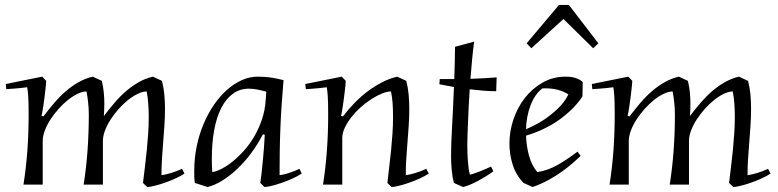

<svg xmlns="http://www.w3.org/2000/svg" viewBox="-20 -749 3156 779"><path d="M728.5 -44.9Q713.4 -34.7 691.4 -24.7Q669.4 -14.6 647.2 -7.1Q625 0.5 605.7 5.1Q586.4 9.8 577.1 9.8L560.1 -6.8Q564 -38.6 568.1 -72.5Q572.3 -106.4 575.7 -140.6Q579.1 -174.8 581.3 -208.7Q583.5 -242.7 583.5 -274.9Q583.5 -302.7 581.5 -328.6Q579.6 -354.5 575.2 -377.9Q559.1 -377.9 539.6 -368.7Q520 -359.4 500.2 -343.8Q480.5 -328.1 461.9 -307.4Q443.4 -286.6 429 -264.4Q414.6 -242.2 406 -219.5Q397.5 -196.8 397.5 -176.8V0H319.3Q330.1 -67.9 335.2 -139.2Q340.3 -210.4 340.3 -285.2Q340.3 -309.1 337.6 -333.3Q335 -357.4 331.1 -377.9Q314.9 -377.9 295.4 -368.7Q275.9 -359.4 256.1 -343.8Q236.3 -328.1 217.8 -307.4Q199.2 -286.6 184.8 -264.4Q170.4 -242.2 161.9 -219.5Q153.3 -196.8 153.3 -176.8V0H75.2Q85.9 -67.9 91.1 -139.2Q96.2 -210.4 96.2 -285.2Q96.2 -311.5 95.7 -329.3Q95.2 -347.2 94.5 -359.6Q93.8 -372.1 92.5 -380.1Q91.3 -388.2 90.3 -395Q76.2 -393.1 61 -391.6Q48.3 -390.1 33.2 -389.2Q18.1 -388.2 5.4 -387.2L3.4 -408.2L151.4 -438L167.5 -420.9Q167.5 -417 166.5 -406.2Q165.5 -395.5 163.8 -381.3Q162.1 -367.2 160.2 -351.3Q158.2 -335.4 156 -321Q153.8 -306.6 151.9 -295.2Q149.9 -283.7 148.4 -278.8L156.2 -276.9Q178.2 -305.7 200.4 -331.8Q222.7 -357.9 247.1 -378.9Q271.5 -399.9 298.3 -415.3Q325.2 -430.7 356.4 -438L393.1 -420.9Q398.4 -398.4 400.9 -375.5Q403.3 -352.5 403.3 -330.1Q403.3 -316.9 402.8 -304Q402.3 -291 401.4 -278.3Q422.9 -306.6 445.1 -332.5Q467.3 -358.4 491.5 -379.2Q515.6 -399.9 542.5 -415.3Q569.3 -430.7 600.1 -438L637.2 -420.9Q644 -394.5 646.7 -366Q649.4 -337.4 649.4 -307.1Q649.4 -273.4 647 -238.5Q644.5 -203.6 641.8 -169.2Q639.2 -134.8 637 -101.6Q634.8 -68.4 635.3 -38.1Q651.9 -40.5 673.3 -46.9Q694.8 -53.2 718.3 -64Z M1036.1 -6.8Q1038.1 -19 1040.8 -42.2Q1043.5 -65.4 1046.1 -93.3Q1048.8 -121.1 1051 -149.9Q1053.2 -178.7 1054.2 -202.1L1046.4 -204.1Q1026.9 -165.5 1000.7 -129.9Q974.6 -94.2 944.8 -65.7Q915 -37.1 883.5 -17.3Q852.1 2.4 822.3 9.8L770.5 -6.8Q768.6 -19 768.3 -31Q768.1 -43 768.1 -55.2Q768.1 -106.9 778.1 -155.5Q788.1 -204.1 806.2 -246.6Q824.2 -289.1 848.4 -324.2Q872.6 -359.4 901.4 -384.8Q930.2 -410.2 961.7 -424.1Q993.2 -438 1025.4 -438Q1041 -438 1054.4 -437Q1067.9 -436 1080.1 -434.3Q1092.3 -432.6 1104.5 -429.9Q1116.7 -427.2 1130.4 -423.8Q1126 -373.5 1122.8 -325.7Q1119.6 -277.8 1117.7 -230.2Q1115.7 -182.6 1115 -135Q1114.3 -87.4 1114.3 -38.1Q1147.9 -42.5 1195.3 -64L1204.1 -44.9Q1189 -34.7 1167 -24.7Q1145 -14.6 1122.8 -7.1Q1100.6 0.5 1081.5 5.1Q1062.5 9.8 1053.2 9.8ZM1060.5 -377Q1045.4 -381.3 1026.4 -385.3Q1007.3 -389.2 990.2 -389.2Q952.6 -389.2 924.3 -368.2Q896 -347.2 877.2 -309.8Q858.4 -272.5 848.9 -220.2Q839.4 -168 839.4 -106Q839.4 -92.3 839.8 -78.6Q840.3 -64.9 841.3 -50.8Q856 -52.7 877.2 -63.2Q898.4 -73.7 921.6 -92Q944.8 -110.4 968.3 -136Q991.7 -161.6 1010.7 -193.8Q1029.8 -226.1 1042.7 -264.2Q1055.7 -302.2 1058.1 -345.2Z M1719.7 -44.9Q1704.6 -34.7 1682.6 -24.7Q1660.6 -14.6 1638.4 -7.1Q1616.2 0.5 1597.2 5.1Q1578.1 9.8 1568.8 9.8L1551.8 -6.8Q1555.2 -38.6 1559.3 -72.5Q1563.5 -106.4 1566.9 -140.6Q1570.3 -174.8 1572.5 -208.7Q1574.7 -242.7 1574.7 -274.9Q1574.7 -302.7 1573 -328.6Q1571.3 -354.5 1566.4 -377.9Q1550.3 -377.9 1529.3 -369.4Q1508.3 -360.8 1486.3 -346.7Q1464.4 -332.5 1443.1 -313.5Q1421.9 -294.4 1405.5 -273.4Q1389.2 -252.4 1378.9 -230.7Q1368.7 -209 1368.7 -189V0H1290.5Q1301.3 -67.9 1306.4 -139.2Q1311.5 -210.4 1311.5 -285.2Q1311.5 -311.5 1311 -329.3Q1310.5 -347.2 1309.8 -359.6Q1309.1 -372.1 1307.9 -380.1Q1306.6 -388.2 1305.7 -395Q1291.5 -393.1 1276.4 -391.6Q1263.7 -390.1 1248.5 -389.2Q1233.4 -388.2 1220.7 -387.2L1218.8 -408.2L1366.7 -438L1382.8 -420.9Q1382.8 -417 1381.8 -406.2Q1380.9 -395.5 1379.2 -381.3Q1377.4 -367.2 1375.5 -351.3Q1373.5 -335.4 1371.3 -321Q1369.1 -306.6 1367.2 -295.2Q1365.2 -283.7 1363.8 -278.8L1371.6 -276.9Q1393.6 -305.7 1418.9 -331.8Q1444.3 -357.9 1472.4 -378.9Q1500.5 -399.9 1530.5 -415.3Q1560.5 -430.7 1591.8 -438L1628.4 -420.9Q1635.3 -394.5 1637.9 -366Q1640.6 -337.4 1640.6 -307.1Q1640.6 -273.4 1638.2 -238.5Q1635.7 -203.6 1633.1 -169.2Q1630.4 -134.8 1628.2 -101.6Q1626 -68.4 1626.5 -38.1Q1643.1 -40.5 1664.6 -46.9Q1686 -53.2 1709.5 -64Z M1823.2 -428.2Q1824.2 -458.5 1825 -491Q1825.7 -523.4 1826.2 -559.1L1903.8 -580.1Q1899.4 -549.3 1895.8 -510.5Q1892.1 -471.7 1888.7 -429.2Q1918.9 -430.2 1944.6 -431.6Q1970.2 -433.1 1995.1 -435.1L1993.2 -378.9Q1969.2 -378.9 1941.7 -381.1Q1914.1 -383.3 1885.7 -386.7Q1883.3 -350.6 1881.6 -315.4Q1879.9 -280.3 1878.7 -250.2Q1877.4 -220.2 1876.7 -197Q1876 -173.8 1876 -161.1Q1876 -146.5 1876.5 -129.9Q1877 -113.3 1878.2 -97.2Q1879.4 -81.1 1881.3 -66.2Q1883.3 -51.3 1886.7 -40Q1894 -42 1904.5 -45.4Q1915 -48.8 1926.8 -53.5Q1938.5 -58.1 1950.2 -63.2Q1961.9 -68.4 1972.2 -73.2L1981.9 -54.2Q1968.8 -44.4 1953.1 -34.7Q1937.5 -24.9 1921.4 -16.1Q1905.3 -7.3 1889.2 -0.5Q1873 6.3 1858.9 9.8L1821.8 -6.8Q1814.9 -32.7 1812.5 -60.8Q1810.1 -88.9 1810.1 -119.1Q1810.1 -163.6 1814 -231.7Q1817.9 -299.8 1821.8 -396L1762.7 -407.2L1764.2 -428.2Z M2343.3 -357.9Q2322.3 -325.7 2289.6 -295.9Q2275.4 -283.2 2257.8 -269.5Q2240.2 -255.9 2218.3 -243.2Q2196.3 -230.5 2170.4 -219Q2144.5 -207.5 2114.3 -198.7Q2115.7 -156.2 2126.5 -116.9Q2137.2 -77.6 2160.2 -50.8Q2201.7 -57.1 2240.2 -78.6Q2278.8 -100.1 2323.2 -133.8L2335.9 -116.2Q2322.8 -104 2304.2 -87.6Q2285.6 -71.3 2261.2 -53.7Q2236.8 -36.1 2206.8 -19.5Q2176.8 -2.9 2141.1 9.8L2104 -6.8Q2073.2 -39.1 2060.1 -80.8Q2046.9 -122.6 2046.9 -167Q2046.9 -216.8 2063.5 -265.4Q2080.1 -314 2110.1 -352.3Q2140.1 -390.6 2182.1 -414.3Q2224.1 -438 2274.9 -438Q2282.7 -438 2291.7 -437.3Q2300.8 -436.5 2309.8 -434.1Q2318.8 -431.6 2327.9 -427.5Q2336.9 -423.3 2344.2 -416ZM2286.1 -366.2Q2264.2 -379.4 2241.5 -385Q2218.8 -390.6 2193.8 -390.6Q2190.4 -390.6 2187.3 -390.6Q2184.1 -390.6 2180.2 -390.1Q2164.6 -378.4 2152.6 -360.6Q2140.6 -342.8 2132.3 -321Q2124 -299.3 2119.4 -274.7Q2114.7 -250 2114.3 -224.6Q2167 -247.6 2200.4 -272.5Q2233.9 -297.4 2252.9 -318.4Q2275.4 -342.8 2286.1 -366.2ZM2135.7 -553.2 2116.7 -573.2 2248 -729H2288.1L2407.7 -573.2L2386.7 -553.2L2266.1 -671.9Z M3106.4 -44.9Q3091.3 -34.7 3069.3 -24.7Q3047.4 -14.6 3025.1 -7.1Q3002.9 0.5 2983.6 5.1Q2964.4 9.8 2955.1 9.8L2938 -6.8Q2941.9 -38.6 2946 -72.5Q2950.2 -106.4 2953.6 -140.6Q2957 -174.8 2959.2 -208.7Q2961.4 -242.7 2961.4 -274.9Q2961.4 -302.7 2959.5 -328.6Q2957.5 -354.5 2953.1 -377.9Q2937 -377.9 2917.5 -368.7Q2897.9 -359.4 2878.2 -343.8Q2858.4 -328.1 2839.8 -307.4Q2821.3 -286.6 2806.9 -264.4Q2792.5 -242.2 2783.9 -219.5Q2775.4 -196.8 2775.4 -176.8V0H2697.3Q2708 -67.9 2713.1 -139.2Q2718.3 -210.4 2718.3 -285.2Q2718.3 -309.1 2715.6 -333.3Q2712.9 -357.4 2709 -377.9Q2692.9 -377.9 2673.3 -368.7Q2653.8 -359.4 2634 -343.8Q2614.3 -328.1 2595.7 -307.4Q2577.1 -286.6 2562.7 -264.4Q2548.3 -242.2 2539.8 -219.5Q2531.2 -196.8 2531.2 -176.8V0H2453.1Q2463.9 -67.9 2469 -139.2Q2474.1 -210.4 2474.1 -285.2Q2474.1 -311.5 2473.6 -329.3Q2473.1 -347.2 2472.4 -359.6Q2471.7 -372.1 2470.5 -380.1Q2469.2 -388.2 2468.3 -395Q2454.1 -393.1 2439 -391.6Q2426.3 -390.1 2411.1 -389.2Q2396 -388.2 2383.3 -387.2L2381.3 -408.2L2529.3 -438L2545.4 -420.9Q2545.4 -417 2544.4 -406.2Q2543.5 -395.5 2541.7 -381.3Q2540 -367.2 2538.1 -351.3Q2536.1 -335.4 2533.9 -321Q2531.7 -306.6 2529.8 -295.2Q2527.8 -283.7 2526.4 -278.8L2534.2 -276.9Q2556.2 -305.7 2578.4 -331.8Q2600.6 -357.9 2625 -378.9Q2649.4 -399.9 2676.3 -415.3Q2703.1 -430.7 2734.4 -438L2771 -420.9Q2776.4 -398.4 2778.8 -375.5Q2781.2 -352.5 2781.2 -330.1Q2781.2 -316.9 2780.8 -304Q2780.3 -291 2779.3 -278.3Q2800.8 -306.6 2823 -332.5Q2845.2 -358.4 2869.4 -379.2Q2893.6 -399.9 2920.4 -415.3Q2947.3 -430.7 2978 -438L3015.1 -420.9Q3022 -394.5 3024.7 -366Q3027.3 -337.4 3027.3 -307.1Q3027.3 -273.4 3024.9 -238.5Q3022.5 -203.6 3019.8 -169.2Q3017.1 -134.8 3014.9 -101.6Q3012.7 -68.4 3013.2 -38.1Q3029.8 -40.5 3051.3 -46.9Q3072.8 -53.2 3096.2 -64Z"/></svg>

Font: Simonetta
Style: Italic
Weight: 400
Italic angle: -2°
Designer: Gayaneh Bagdasaryan
Foundry: BrownFox
Version: Version 1.001